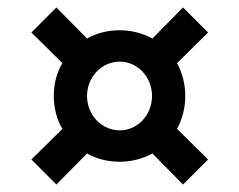

<svg xmlns="http://www.w3.org/2000/svg" viewBox="-20 -607 640 514"><path d="M124 -350C124 -318 132 -287 147 -262L64 -180L131 -113L213 -196C238 -182 268 -174 300 -174C332 -174 362 -182 388 -196L470 -113L537 -180L454 -262C468 -288 476 -318 476 -350C476 -382 468 -412 454 -438L537 -520L470 -587L388 -504C362 -518 332 -526 300 -526C268 -526 238 -518 213 -504L131 -587L64 -520L147 -438C132 -413 124 -383 124 -350ZM301 -258C252 -258 213 -299 213 -350C213 -401 252 -442 301 -442C348 -442 387 -401 387 -350C387 -299 348 -258 301 -258Z"/></svg>

Font: CommitMono
Style: 600Regular
Weight: 600
Monospace: yes
Designer: Eigil Nikolajsen
Foundry: Eigil Nikolajsen
Version: Version 1.143